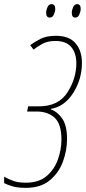

<svg xmlns="http://www.w3.org/2000/svg" viewBox="-48 -897 416 928"><path d="M77 11Q148 11 192 -25Q236 -61 256 -115.5Q276 -170 276 -225Q276 -290 253 -323.5Q230 -357 198 -368L199 -371Q264 -382 306 -448Q348 -514 348 -593Q348 -652 317 -688Q286 -724 222 -724Q176 -724 146.5 -708.5Q117 -693 98 -679L114 -657Q130 -670 155.5 -684.5Q181 -699 220 -699Q272 -699 296.5 -669.5Q321 -640 321 -591Q321 -518 278 -450.5Q235 -383 140 -383H88L83 -358H129Q183 -358 216 -328Q249 -298 249 -222Q249 -176 232.5 -128Q216 -80 178.5 -47Q141 -14 77 -14Q40 -14 15.5 -23Q-9 -32 -28 -43V-12Q-13 -4 12 3.5Q37 11 77 11ZM193 -812Q206 -812 212.5 -827Q219 -842 219 -854Q219 -877 201 -877Q188 -877 181.5 -862.5Q175 -848 175 -835Q175 -812 193 -812ZM316 -812Q329 -812 335.5 -827Q342 -842 342 -854Q342 -877 325 -877Q312 -877 305.5 -862.5Q299 -848 299 -835Q299 -812 316 -812Z"/></svg>

Font: Noto Sans Display Condensed Thin
Style: Italic
Weight: 250
Width: 3
Italic angle: -12°
Designer: Monotype Design Team
Foundry: Monotype Imaging Inc.
Version: Version 1.900